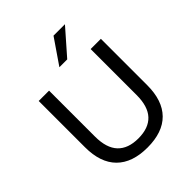

<svg xmlns="http://www.w3.org/2000/svg" viewBox="-255 -1088 1247 1247"><g transform="rotate(-45 369.0 -464.0)"><path d="M369 9Q230 9 156.5 -64.5Q83 -138 83 -280V-705H178V-283Q178 -178 226.5 -126.5Q275 -75 369 -75Q464 -75 512 -126.5Q560 -178 560 -283V-705H654V-280Q654 -138 581.5 -64.5Q509 9 369 9ZM333 -765 451 -937H556L405 -765Z"/></g></svg>

Font: Nunito Sans 12pt ExtraLight 11pt Medium
Style: Regular
Weight: 500
Version: Version 3.101;gftools[0.9.27]